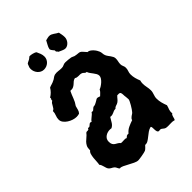

<svg xmlns="http://www.w3.org/2000/svg" viewBox="-221 -842 971 971"><g transform="rotate(-45 264.5 -357.0)"><path d="M484.9 -69.8Q483.4 -62.5 481.2 -57.4Q479 -52.2 477.3 -47.1Q475.6 -42 474.9 -36.1Q474.1 -30.3 475.1 -22Q470.7 -19.5 468.8 -15.4Q466.8 -11.2 465.6 -6.6Q464.4 -2 463.1 2.9Q461.9 7.8 459 11.2Q448.2 7.8 437.5 8.3Q426.8 8.8 416 8.8Q404.8 8.8 398.9 7.1Q393.1 5.4 384.8 -2Q378.9 -7.8 373.3 -6.8Q367.7 -5.9 363 -6.3Q358.4 -6.8 355.7 -12.9Q353 -19 353 -38.1Q353 -41 352.5 -44.4Q352.1 -47.9 349.1 -50.8Q336.4 -47.9 325.7 -40.3Q314.9 -32.7 305.2 -24.7Q295.4 -16.6 285.6 -10.7Q275.9 -4.9 265.1 -5.9Q259.8 -0.5 254.9 4.9Q250 10.3 243.2 14.2Q239.7 15.6 231.7 17.6Q223.6 19.5 214.8 21Q206.1 22.5 197.8 23.7Q189.5 24.9 186 24.9Q175.8 24.9 162.1 18.3Q148.4 11.7 135 4.4Q121.6 -2.9 109.9 -8.5Q98.1 -14.2 90.8 -12.2Q85.4 -16.6 83 -23.2Q80.6 -29.8 75.2 -35.2Q68.8 -40.5 61.5 -43.9Q54.2 -47.4 48.8 -54.2Q45.4 -59.1 43.7 -64.7Q42 -70.3 40.3 -76.4Q38.6 -82.5 36.4 -88.4Q34.2 -94.2 29.8 -99.1Q31.7 -107.4 32.2 -119.6Q32.7 -131.8 33.9 -144.3Q35.2 -156.7 38.3 -167.5Q41.5 -178.2 48.8 -183.1V-187Q48.8 -202.1 53.7 -211.7Q58.6 -221.2 65.9 -228.8Q73.2 -236.3 82 -243.2Q90.8 -250 98.1 -259.8Q102.5 -263.2 107.4 -262.5Q112.3 -261.7 117.2 -264.2L120.1 -270Q122.6 -271 124.5 -270.5Q126.5 -270 127.9 -270Q130.4 -270 132.8 -272Q135.3 -273.9 137.7 -276.1Q140.1 -278.3 142.8 -280.3Q145.5 -282.2 148.9 -282.2Q150.4 -282.2 152.3 -281.5Q154.3 -280.8 155.8 -279.8Q159.2 -285.2 163.8 -289.3Q168.5 -293.5 173.3 -297.4Q178.2 -301.3 182.9 -305.4Q187.5 -309.6 190.9 -314.9Q192.9 -314 196.8 -314Q201.2 -314 203.6 -316.2Q206.1 -318.4 208.7 -321Q211.4 -323.7 214.8 -325.9Q218.3 -328.1 225.1 -328.1Q226.6 -328.1 231 -330.1Q235.4 -332 240.2 -334.7Q245.1 -337.4 249.5 -340.1Q253.9 -342.8 255.9 -344.2L261.2 -345.2Q265.6 -345.2 269.5 -343.5Q273.4 -341.8 277.8 -340.8Q284.2 -347.2 290.5 -353Q296.9 -358.9 300.8 -367.2Q307.1 -369.1 315.4 -374.5Q323.7 -379.9 331.3 -386.7Q338.9 -393.6 344 -401.6Q349.1 -409.7 349.1 -417Q349.1 -424.8 345 -432.1Q340.8 -439.5 335.4 -446.5Q330.1 -453.6 324.7 -460.9Q319.3 -468.3 316.9 -476.1H314.9Q309.1 -476.1 304.4 -481.7Q299.8 -487.3 293.9 -488.8Q289.1 -490.7 283.7 -490.7Q278.3 -490.7 272.9 -490.7Q267.6 -490.7 262.5 -491.7Q257.3 -492.7 252.9 -496.1Q243.2 -494.1 237.3 -489Q231.4 -483.9 225.6 -478.5Q219.7 -473.1 211.9 -469.5Q204.1 -465.8 190.9 -466.8Q182.1 -448.7 175 -429.2Q168 -409.7 155.8 -393.1Q152.8 -382.3 150.1 -371.8Q147.5 -361.3 140.1 -354Q130.4 -351.1 120.1 -351.1Q109.4 -351.1 96.4 -355.2Q83.5 -359.4 72.3 -366.7Q61 -374 53.5 -384Q45.9 -394 45.9 -405.8Q45.9 -418.5 51 -430.9Q56.2 -443.4 56.2 -457Q63 -459.5 66.9 -464.8Q70.8 -470.2 74 -476.3Q77.1 -482.4 80.8 -487.8Q84.5 -493.2 90.8 -496.1V-500Q90.8 -504.4 93.3 -506.6Q95.7 -508.8 94.2 -515.1Q116.7 -528.3 129.9 -550.8Q138.2 -554.7 147.5 -557.1Q156.7 -559.6 165 -564Q172.4 -566.9 179 -572.3Q185.5 -577.6 193.8 -580.1Q206.1 -582.5 218 -580.8Q230 -579.1 241.2 -579.1Q251 -579.1 258.1 -583Q265.1 -586.9 274.9 -586.9Q284.7 -586.9 294.4 -585.7Q304.2 -584.5 314 -583Q318.4 -582 322 -579.8Q325.7 -577.6 330.1 -576.2Q345.2 -573.2 352.1 -573Q358.9 -572.8 363.8 -570.8Q368.7 -568.8 374 -563.2Q379.4 -557.6 391.1 -543.9H393.1Q399.4 -543.9 406.2 -539.3Q413.1 -534.7 419.2 -528.1Q425.3 -521.5 429.7 -514.4Q434.1 -507.3 436 -502Q439 -494.6 439.5 -486.1Q439.9 -477.5 442.9 -470.2Q445.8 -463.4 450.2 -457.5Q454.6 -451.7 458.7 -445.8Q462.9 -439.9 466.1 -433.6Q469.2 -427.2 469.2 -419.9Q469.2 -410.2 467 -401.1Q464.8 -392.1 464.8 -382.8Q464.8 -374.5 468.5 -366.9Q472.2 -359.4 472.2 -351.1Q472.2 -340.3 468.5 -330.6Q464.8 -320.8 464.8 -310.1Q464.8 -295.9 468.5 -281.7Q472.2 -267.6 478 -253.9Q475.1 -245.1 475.1 -234.9Q475.1 -220.7 478 -207.3Q481 -193.8 481 -180.2Q481 -173.3 479.5 -167.5Q478 -161.6 476.1 -155.8Q474.1 -149.9 472.7 -144Q471.2 -138.2 471.2 -130.9Q471.2 -115.2 475.1 -100.1Q479 -85 484.9 -69.8ZM369.1 -229Q369.1 -238.3 367.7 -246.6Q366.2 -254.9 366.2 -264.2Q366.2 -274.4 362.8 -279.3Q359.4 -284.2 349.1 -283.2H342.8Q335.9 -276.9 330.3 -269.5Q324.7 -262.2 316.9 -256.8Q310.1 -252.4 301.8 -250.5Q293.5 -248.5 288.1 -241.2H286.1Q279.3 -241.2 274.4 -239Q269.5 -236.8 264.6 -234.6Q259.8 -232.4 254.2 -231Q248.5 -229.5 240.2 -231Q232.4 -218.8 225.1 -205.8Q217.8 -192.9 204.1 -186L195.8 -187Q187 -187.5 178 -185.1Q168.9 -182.6 161.9 -177.7Q154.8 -172.9 150.4 -165.5Q146 -158.2 146 -147.9Q146 -134.8 149.9 -128.2Q153.8 -121.6 159.7 -117.4Q165.5 -113.3 172.4 -109.9Q179.2 -106.4 185.1 -99.1Q190.4 -98.1 196.3 -98.6Q202.1 -99.1 208 -99.1Q211.9 -99.1 216.1 -98.9Q220.2 -98.6 223.1 -96.2Q229 -101.6 232.9 -104.2Q236.8 -106.9 246.1 -106Q257.3 -120.1 273.9 -127.9Q290.5 -135.7 307.1 -141.1Q308.1 -146.5 311.8 -150.4Q315.4 -154.3 319.8 -157.5Q324.2 -160.6 328.6 -163.3Q333 -166 335.9 -169.9Q338.9 -172.9 344.5 -181.2Q350.1 -189.5 355.7 -199Q361.3 -208.5 365.2 -216.8Q369.1 -225.1 369.1 -229ZM363.3 -678.7Q363.3 -671.4 360.4 -663.8Q357.4 -656.2 352.3 -650.1Q347.2 -644 340.1 -639.9Q333 -635.7 325.2 -635.7Q316.9 -635.7 306.6 -640.6Q296.4 -645.5 288.1 -648.9Q287.1 -651.9 285.4 -653.3Q283.7 -654.8 282.2 -656.2Q280.8 -657.7 280 -659.9Q279.3 -662.1 280.3 -666.5Q276.4 -671.9 271.5 -677.5Q266.6 -683.1 265.1 -689.9Q267.6 -702.6 273.7 -712.6Q279.8 -722.7 285.2 -733.9Q292 -735.4 298.6 -737.1Q305.2 -738.8 311 -738.8Q318.4 -738.8 324.2 -736.1Q330.1 -733.4 335.7 -729.7Q341.3 -726.1 346.7 -722.2Q352.1 -718.3 357.9 -715.8Q359.9 -706.5 361.6 -697.5Q363.3 -688.5 363.3 -678.7ZM221.2 -681.6Q221.2 -672.4 217.3 -664.1Q213.4 -655.8 206.8 -649.7Q200.2 -643.6 191.4 -640.1Q182.6 -636.7 173.3 -636.7Q163.1 -636.7 154.5 -641.1Q146 -645.5 139.9 -652.6Q133.8 -659.7 130.4 -668.7Q127 -677.7 127 -687.5Q127 -696.8 129.9 -702.1Q132.8 -707.5 135.3 -715.8Q140.6 -720.2 148.4 -723.4Q156.2 -726.6 162.1 -731.9Q163.1 -732.9 165.3 -734.9Q167.5 -736.8 168.9 -736.8Q173.3 -736.8 178.7 -736.1Q184.1 -735.4 189.5 -733.9Q194.8 -732.4 199.7 -730.5Q204.6 -728.5 208 -725.6Q212.9 -715.8 217 -704.8Q221.2 -693.8 221.2 -681.6Z"/></g></svg>

Font: Margarine
Style: Regular
Weight: 400
Designer: Astigmatic (AOETI)
Foundry: Astigmatic (AOETI)
Version: Version 1.000